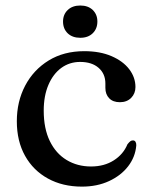

<svg xmlns="http://www.w3.org/2000/svg" viewBox="-20 -665 546 696"><path d="M471 -349.5Q471 -326 455.5 -310.2Q440 -294.5 414.5 -294.5Q389.5 -294.5 375.8 -308.8Q362 -323 362 -346.5V-362.5Q362 -397.5 337.5 -419Q313 -440.5 270.5 -440.5Q232 -440.5 202.2 -418.8Q172.5 -397 155.5 -357.2Q138.5 -317.5 138.5 -264Q138.5 -199 160.5 -153.8Q182.5 -108.5 221.5 -85Q260.5 -61.5 310 -61.5Q357.5 -61.5 392.2 -83.5Q427 -105.5 442 -142Q448.5 -150 452.5 -153Q456.5 -156 462 -156Q468.5 -156 471.5 -150.5Q474.5 -145 474 -137.5Q470.5 -96 444.5 -62.2Q418.5 -28.5 375.2 -8.5Q332 11.5 277 11.5Q207 11.5 153.8 -17.8Q100.5 -47 70.8 -100.2Q41 -153.5 41 -225.5Q41 -297 71.2 -354.5Q101.5 -412 156.5 -445.8Q211.5 -479.5 285.5 -479.5Q342.5 -479.5 384.2 -461.5Q426 -443.5 448.5 -414Q471 -384.5 471 -349.5ZM271 -528Q242.5 -528 225.5 -544.2Q208.5 -560.5 208.5 -587Q208.5 -612.5 225.5 -628.8Q242.5 -645 271 -645Q299.5 -645 316.2 -628.8Q333 -612.5 333 -587Q333 -561 316.2 -544.5Q299.5 -528 271 -528Z"/></svg>

Font: Fraunces 17pt
Style: Regular
Weight: 400
Version: Version 1.000;[b76b70a41]